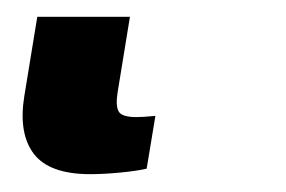

<svg xmlns="http://www.w3.org/2000/svg" viewBox="-20 38 334 224"><path d="M85.4 241.2Q37.5 241.2 19.4 217.4Q1.3 193.5 8.4 149.9L23.5 57.6H131.6L117.3 145.2Q114.7 161 118.3 167.8Q121.9 174.6 139 174.6Q142.4 174.6 147.7 174.3Q153 173.9 161.3 173.2L151.1 234.8Q139.4 237.5 119.6 239.4Q99.9 241.2 85.4 241.2Z"/></svg>

Font: Inter
Style: Italic
Weight: 400
Italic angle: -9.3988°
Designer: Rasmus Andersson
Foundry: rsms
Version: Version 4.001;git-66647c0bb